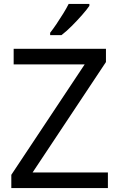

<svg xmlns="http://www.w3.org/2000/svg" viewBox="-20 -964 612 984"><path d="M533 0H38V-68L414 -634H50V-714H523V-646L147 -80H533ZM438 -934Q426 -916 401 -887.5Q376 -859 347.5 -830.5Q319 -802 295 -784H237V-796Q252 -815 269.5 -841Q287 -867 304 -894.5Q321 -922 332 -944H438Z"/></svg>

Font: Noto Sans Khojki
Style: Regular
Weight: 400
Designer: Monotype Design Team
Foundry: Monotype Imaging Inc.
Version: Version 2.003; ttfautohint (v1.8.4.7-5d5b)